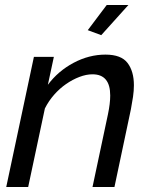

<svg xmlns="http://www.w3.org/2000/svg" viewBox="-20 -750 607 770"><path d="M386 -609 332 -629 408 -730H495ZM116 -522H196L172 -410Q213 -465 275 -498Q337 -531 403 -531Q466 -531 491.5 -497.5Q517 -464 517 -408Q517 -386 513.5 -362Q510 -338 505 -312L439 0H351L413 -292Q422 -335 422 -367Q422 -452 351 -452Q326 -452 298.5 -441.5Q271 -431 245 -413Q219 -395 197 -370Q175 -345 160 -315L93 0H5Z"/></svg>

Font: PTCRaleway Medium
Style: Italic
Weight: 500
Italic angle: -12°
Designer: Matt McInerney, Pablo Impallari, Rodrigo Fuenzalida
Foundry: Matt McInerney, Pablo Impallari, Rodrigo Fuenzalida
Version: Version 3.000g; ttfautohint (v1.5) -l 8 -r 28 -G 28 -x 14 -D